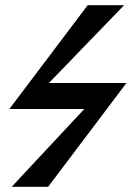

<svg xmlns="http://www.w3.org/2000/svg" viewBox="-20 -718 525 738"><path d="M466 -399H168L457 -698H317L16 -299H304L25 0H165Z"/></svg>

Font: XITS
Style: Bold Italic
Weight: 700
Italic angle: -16.33°
Designer: MicroPress Inc., with final additions and corrections provided by Coen Hoffman, Elsevier (retired)
Version: Version 1.302